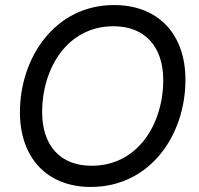

<svg xmlns="http://www.w3.org/2000/svg" viewBox="-20 -729 788 761"><path d="M340 12C574 12 715 -192 715 -413C715 -594 607 -709 432 -709C198 -709 59 -501 59 -284C59 -104 166 12 340 12ZM147 -285C147 -457 246 -625 430 -625C554 -625 627 -544 627 -412C627 -237 526 -72 343 -72C219 -72 147 -152 147 -285Z"/></svg>

Font: HK Grotesk
Style: Italic
Weight: 400
Italic angle: -16°
Designer: Alfredo Marco Pradil
Foundry: Hanken Design Co.
Version: Version 3.001;FEAKit 1.0